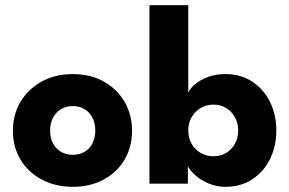

<svg xmlns="http://www.w3.org/2000/svg" viewBox="-20 -708 1114 740"><path d="M260.7 12Q193.6 12 141.4 -15.8Q89.1 -43.5 59.4 -92.3Q29.7 -141.1 29.7 -204Q29.7 -266.9 59.4 -316.2Q89.1 -365.6 141.4 -394.1Q193.6 -422.5 260.7 -422.5Q327.9 -422.5 379.3 -394.1Q430.7 -365.6 459.8 -316.2Q488.9 -266.9 488.9 -204Q488.9 -141.1 459.8 -92.3Q430.7 -43.5 379.3 -15.8Q327.9 12 260.7 12ZM260.7 -111.4Q287.4 -111.4 306.7 -123.2Q326.1 -134.9 336.7 -156.1Q347.3 -177.4 347.3 -204.7Q347.3 -232.1 336.7 -253.4Q326.1 -274.8 306.7 -286.9Q287.4 -299.1 260.7 -299.1Q234.1 -299.1 214.5 -286.9Q194.9 -274.8 184 -253.4Q173.1 -232.1 173.1 -204.7Q173.1 -177.4 184 -156.1Q194.9 -134.9 214.5 -123.2Q234.1 -111.4 260.7 -111.4Z M556 0V-688H705.6V-350.1Q710.1 -364.2 729 -381Q747.9 -397.9 778.7 -410.2Q809.6 -422.5 848.9 -422.5Q908.5 -422.5 952.6 -393.1Q996.7 -363.8 1020.9 -314.6Q1045 -265.4 1045 -205Q1045 -144.6 1020.9 -95.4Q996.7 -46.2 952.6 -17.1Q908.5 12 848.9 12Q815.5 12 786.1 0Q756.7 -12 735.4 -30.2Q714.1 -48.5 704.1 -67.1V0ZM898.1 -205Q898.1 -233.7 885.4 -256.3Q872.8 -278.9 851.3 -291.8Q829.9 -304.8 803.3 -304.8Q775.4 -304.8 753.4 -291.7Q731.3 -278.6 718.4 -256Q705.6 -233.4 705.6 -205Q705.6 -176.6 718.4 -154Q731.3 -131.4 753.4 -118.6Q775.4 -105.7 803.3 -105.7Q829.9 -105.7 851.3 -118.4Q872.8 -131.1 885.4 -153.7Q898.1 -176.3 898.1 -205Z"/></svg>

Font: League Spartan Extralight
Style: Regular
Weight: 200
Foundry: The League of Moveable Type
Version: Version 2.300; ttfautohint (v1.8.3)